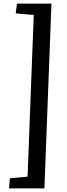

<svg xmlns="http://www.w3.org/2000/svg" viewBox="-20 -832 373 1064"><path d="M167 -749 66.9 -757.8 74.2 -812H265.1L226.1 211.9H29.8L35.2 155.8L132.8 147Z"/></svg>

Font: Literata Book Medium
Style: Italic
Weight: 500
Italic angle: -3°
Designer: Latin by Veronika Burian and Jose Scaglione. Greek by Irene Vlachou. Cyrillic by Vera Evstafieva
Foundry: TypeTogether
Version: Version 1.003;PS 001.003;hotconv 1.0.88;makeotf.lib2.5.64775